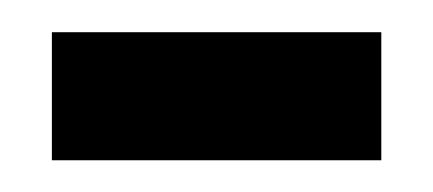

<svg xmlns="http://www.w3.org/2000/svg" viewBox="-20 -327 273 121"><path d="M12.7 -226V-306.7H220.3V-226Z"/></svg>

Font: Bricolage Grotesque 96pt ExtraBold SemiCondensed
Style: Regular
Weight: 800
Width: 4
Version: Version 1.001;gftools[0.9.33.dev8+g029e19f]